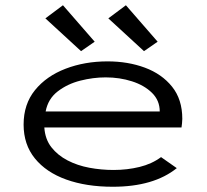

<svg xmlns="http://www.w3.org/2000/svg" viewBox="-20 -702 790 732"><path d="M410 10Q309 10 232.5 -17.5Q156 -45 113 -98Q70 -151 70 -227Q70 -305 113.5 -358.5Q157 -412 230 -440Q303 -468 390 -468Q468 -468 532.5 -444Q597 -420 636 -371.5Q675 -323 675 -249Q675 -240 674 -232Q673 -224 672 -216H149Q152 -171 176 -140.5Q200 -110 237.5 -90.5Q275 -71 320.5 -62.5Q366 -54 413 -54Q465 -54 512 -65.5Q559 -77 594 -103L654 -61Q566 10 410 10ZM154 -277H589Q589 -319 559.5 -348Q530 -377 483 -392Q436 -407 383 -407Q335 -407 286 -394.5Q237 -382 200 -353.5Q163 -325 154 -277ZM289 -507 153 -632 220 -682 341 -543ZM529 -507 393 -632 460 -682 581 -543Z"/></svg>

Font: Inconsolata ExtraExpanded
Style: Regular
Weight: 400
Width: 8
Monospace: yes
Designer: Raph Levien, Cyreal, Brenton Simpson
Foundry: Raph Levien, Cyreal, Google
Version: Version 3.001; ttfautohint (v1.8.2.53-6de2)